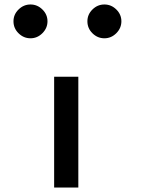

<svg xmlns="http://www.w3.org/2000/svg" viewBox="-20 -846 707 866"><path d="M374.2 -750Q374.2 -780.8 397.1 -803.3Q420 -825.8 450.8 -825.8Q481.7 -825.8 504.6 -803.3Q527.5 -780.8 527.5 -750Q527.5 -719.2 504.6 -696.2Q481.7 -673.3 450.8 -673.3Q420 -673.3 397.1 -695.8Q374.2 -718.3 374.2 -750ZM40.8 -750Q40.8 -780.8 63.8 -803.3Q86.7 -825.8 117.5 -825.8Q148.3 -825.8 171.2 -803.3Q194.2 -780.8 194.2 -750Q194.2 -719.2 171.2 -696.2Q148.3 -673.3 117.5 -673.3Q86.7 -673.3 63.8 -695.8Q40.8 -718.3 40.8 -750ZM224.2 0V-500H333.3V0Z"/></svg>

Font: 0xA000-Mono
Style: Mono-Bold
Weight: 700
Version: Version 0.1